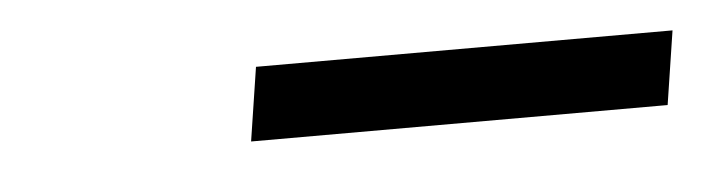

<svg xmlns="http://www.w3.org/2000/svg" viewBox="-23 -693 499 135"><g transform="rotate(-5 226.5 -626.0)"><path d="M151 -600H445L453 -652H159Z"/></g></svg>

Font: Charger Sport
Style: ExLitExtObl
Weight: 200
Designer: Jasper
Foundry: Cannot Into Space Fonts
Version: Version 1.1